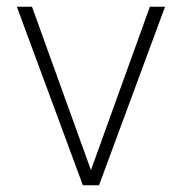

<svg xmlns="http://www.w3.org/2000/svg" viewBox="-20 -550 540 570"><path d="M226 0 30 -530H75L250 -45L425 -530H470L274 0Z"/></svg>

Font: Cooper Hewitt
Style: Light
Weight: 703
Designer: Village Type and Design LLC
Foundry: Cooper Hewitt Smithsonian Design Museum
Version: 1.000